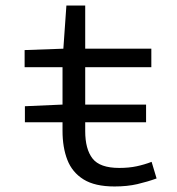

<svg xmlns="http://www.w3.org/2000/svg" viewBox="-20 -662 640 694"><path d="M394 12Q323 12 282 -13.5Q241 -39 223.5 -84Q206 -129 206 -189V-220H70V-278L206 -284V-419H69V-481L209 -486L220 -642H288V-486H527V-419H288V-284H508V-220H288V-188Q288 -123 314.5 -89Q341 -55 411 -55Q446 -55 474 -61Q502 -67 528 -77L546 -17Q513 -5 476.5 3.5Q440 12 394 12Z"/></svg>

Font: SauceCodePro NFM
Style: Regular
Weight: 400
Monospace: yes
Designer: Paul D. Hunt, Teo Tuominen
Foundry: Adobe
Version: Version 2.042;hotconv 1.1.0;makeotfexe 2.6.0;Nerd Fonts 3.3.